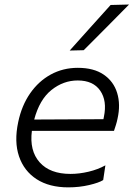

<svg xmlns="http://www.w3.org/2000/svg" viewBox="-20 -798 576 828"><path d="M274.5 10Q192.5 10 138 -25.2Q83.5 -60.5 62 -123.8Q40.5 -187 58.5 -271.5Q73.5 -343 110 -395.5Q146.5 -448 199.2 -476.8Q252 -505.5 315.5 -505.5Q384.5 -505.5 427.2 -476.2Q470 -447 485.2 -397.2Q500.5 -347.5 487 -287Q484.5 -274 480 -259.5Q475.5 -245 471.5 -233.5H117.5Q106.5 -148 151 -98Q195.5 -48 284 -48Q321.5 -48 361.8 -57.5Q402 -67 434.5 -85L425 -21.5Q407 -10 364.5 0Q322 10 274.5 10ZM315 -451Q253.5 -451 202 -410Q150.5 -369 127.5 -282.5L426 -284Q427 -289.5 428 -294Q442.5 -363 412.2 -407Q382 -451 315 -451ZM280.5 -580Q325.5 -630.5 369.2 -679Q413 -727.5 457 -776.5L536.5 -778.5Q487 -728 438.2 -679Q389.5 -630 341 -581.5Z"/></svg>

Font: Commissioner Light
Style: Italic
Weight: 300
Italic angle: -12°
Designer: Kostas Bartsokas
Foundry: Kostas Bartsokas
Version: Version 1.000; ttfautohint (v1.8.3)